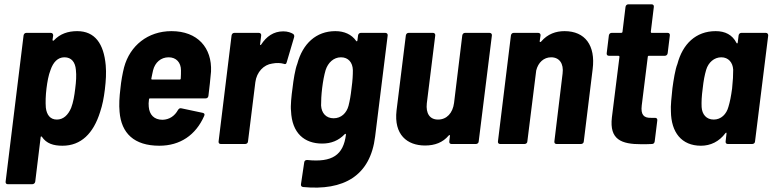

<svg xmlns="http://www.w3.org/2000/svg" viewBox="-20 -666 3574 888"><path d="M469 -364C460 -464 419 -522 337 -522C295 -522 258 -510 229 -479C225 -476 223 -478 223 -482L226 -502C226 -509 222 -514 215 -514H102C95 -514 90 -509 89 -502L6 174C5 181 9 186 16 186H129C136 186 142 181 143 174L168 -31C168 -35 171 -37 174 -33C195 -2 227 8 269 8C355 8 412 -49 443 -148C454 -181 460 -212 465 -252C470 -294 472 -328 469 -364ZM309 -167C295 -134 273 -113 243 -113C212 -113 196 -135 192 -168C190 -194 191 -224 195 -257C199 -288 204 -318 214 -343C226 -378 247 -401 278 -401C311 -401 328 -378 331 -343C334 -317 332 -288 328 -257C324 -223 319 -193 309 -167Z M732 -112C692 -112 671 -136 668 -172C667 -182 667 -193 669 -206C669 -209 671 -211 674 -211H931C938 -211 943 -215 944 -223C948 -254 953 -300 956 -335C961 -445 894 -522 773 -522C664 -522 581 -455 554 -355C547 -328 540 -290 537 -257C532 -217 530 -181 533 -149C541 -50 600 8 717 8C813 8 885 -41 924 -129C928 -137 926 -142 918 -144L819 -165C811 -167 807 -163 803 -157C788 -130 764 -113 732 -112ZM760 -401C795 -401 817 -377 817 -341C817 -329 817 -316 816 -303C816 -300 814 -298 811 -298H684C681 -298 679 -300 680 -303C683 -317 685 -329 688 -341C697 -377 724 -401 760 -401Z M1290 -521C1245 -521 1212 -497 1188 -460C1185 -456 1182 -457 1183 -462L1188 -502C1189 -509 1184 -514 1177 -514H1064C1057 -514 1052 -509 1051 -502L991 -12C990 -5 994 0 1001 0H1114C1121 0 1127 -5 1127 -12L1161 -286C1167 -333 1200 -367 1239 -372C1258 -376 1279 -375 1292 -371C1299 -368 1304 -369 1306 -378L1340 -493C1342 -499 1341 -505 1336 -509C1326 -515 1311 -521 1290 -521Z M1636 -502 1633 -479C1633 -475 1629 -473 1627 -477C1606 -507 1572 -522 1531 -522C1442 -522 1380 -464 1355 -371C1345 -346 1337 -295 1333 -259C1328 -225 1323 -175 1326 -153C1330 -50 1388 -2 1470 -2C1512 -2 1546 -16 1574 -45C1577 -49 1580 -47 1580 -43C1568 51 1517 86 1401 74C1393 74 1388 77 1387 85L1372 186C1371 193 1374 198 1382 199C1569 217 1693 148 1715 -35L1773 -502C1774 -509 1769 -514 1762 -514H1649C1642 -514 1637 -509 1636 -502ZM1592 -177C1583 -143 1558 -119 1523 -119C1488 -119 1467 -143 1465 -178C1465 -200 1466 -226 1470 -259C1474 -291 1479 -318 1486 -342C1497 -376 1523 -401 1557 -401C1591 -401 1611 -377 1612 -342C1612 -318 1611 -296 1606 -259C1602 -223 1598 -201 1592 -177Z M2118 -502 2080 -190C2074 -143 2046 -113 2006 -113C1967 -113 1949 -142 1954 -188L1993 -502C1994 -509 1989 -514 1983 -514H1870C1863 -514 1858 -509 1857 -502L1814 -155C1801 -43 1863 7 1946 7C1991 7 2028 -7 2055 -39C2059 -43 2061 -42 2061 -38L2058 -12C2057 -5 2061 0 2068 0H2181C2188 0 2194 -5 2194 -12L2255 -502C2256 -509 2251 -514 2244 -514H2131C2124 -514 2119 -509 2118 -502Z M2591 -522C2551 -522 2513 -509 2483 -474C2479 -470 2476 -471 2476 -475L2480 -502C2481 -509 2476 -514 2469 -514H2356C2349 -514 2344 -509 2343 -502L2283 -12C2282 -5 2286 0 2293 0H2406C2413 0 2419 -5 2419 -12L2460 -340C2469 -377 2495 -401 2529 -401C2567 -401 2588 -372 2582 -326L2544 -12C2543 -5 2547 0 2554 0H2667C2674 0 2680 -5 2680 -12L2721 -346C2735 -456 2686 -522 2591 -522Z M3068 -420 3078 -502C3079 -509 3075 -514 3068 -514H2994C2991 -514 2990 -516 2990 -519L3004 -634C3005 -641 3001 -646 2994 -646H2886C2879 -646 2874 -641 2873 -634L2859 -519C2859 -516 2856 -514 2854 -514H2809C2802 -514 2797 -509 2796 -502L2786 -420C2785 -413 2789 -408 2796 -408H2841C2843 -408 2845 -406 2845 -403L2810 -123C2798 -20 2854 1 2946 1C2962 1 2978 1 2995 0C3003 0 3007 -5 3008 -12L3020 -109C3021 -116 3017 -121 3010 -121H2991C2957 -120 2943 -136 2948 -178L2976 -403C2976 -406 2978 -408 2981 -408H3055C3062 -408 3067 -413 3068 -420Z M3396 -502 3392 -469C3391 -464 3388 -464 3386 -468C3367 -505 3334 -522 3290 -522C3198 -522 3137 -462 3113 -370C3103 -346 3095 -295 3090 -258C3086 -222 3081 -173 3083 -151C3084 -54 3132 8 3222 8C3266 8 3306 -11 3335 -50C3338 -54 3341 -53 3340 -48L3336 -12C3335 -5 3339 0 3346 0H3459C3466 0 3472 -5 3472 -12L3533 -502C3533 -509 3529 -514 3522 -514H3409C3402 -514 3397 -509 3396 -502ZM3349 -172C3340 -138 3315 -113 3281 -113C3247 -113 3227 -137 3225 -171C3224 -195 3225 -220 3230 -257C3234 -294 3239 -319 3246 -343C3256 -377 3283 -401 3316 -401C3349 -401 3369 -377 3371 -344C3371 -319 3370 -294 3366 -257C3361 -220 3356 -195 3349 -172Z"/></svg>

Font: Barlow Semi Condensed
Style: Bold Italic
Weight: 700
Width: 4
Italic angle: -7°
Designer: Jeremy Tribby
Foundry: Tribby Type
Version: Version 1.422;hotconv 1.0.109;makeotfexe 2.5.65596